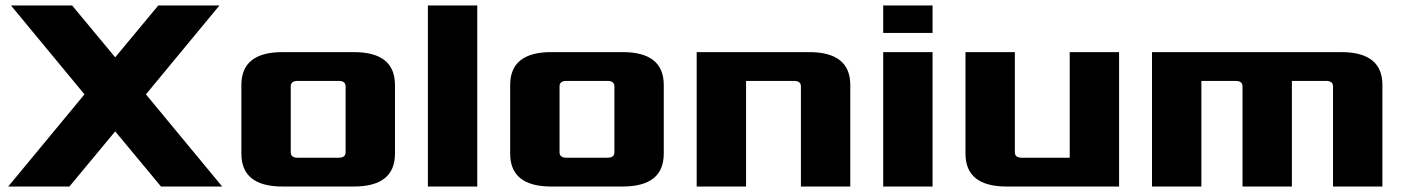

<svg xmlns="http://www.w3.org/2000/svg" viewBox="-20 -680 5120 700"><path d="M10 0 288 -336 20 -660H243L400 -471L557 -660H780L512 -336L790 0H567L400 -201L233 0Z M860 -120V-370Q860 -490 1010 -490H1270Q1420 -490 1420 -370V-120Q1420 0 1270 0H1010Q860 0 860 -120ZM1040 -125Q1040 -105 1065 -105H1215Q1240 -105 1240 -125V-365Q1240 -385 1215 -385H1065Q1040 -385 1040 -365Z M1540 0V-660H1720V0Z M1840 -120V-370Q1840 -490 1990 -490H2250Q2400 -490 2400 -370V-120Q2400 0 2250 0H1990Q1840 0 1840 -120ZM2020 -125Q2020 -105 2045 -105H2195Q2220 -105 2220 -125V-365Q2220 -385 2195 -385H2045Q2020 -385 2020 -365Z M2520 0V-490H2930Q3080 -490 3080 -370V0H2900V-365Q2900 -385 2875 -385H2700V0Z M3200 0V-490H3380V0ZM3200 -560V-660H3380V-560Z M3500 -120V-490H3680V-125Q3680 -105 3705 -105H3880V-490H4060V0H3650Q3500 0 3500 -120Z M4180 0V-490H4870Q5020 -490 5020 -370V0H4840V-365Q4840 -385 4815 -385H4690V0H4510V-365Q4510 -385 4485 -385H4360V0Z"/></svg>

Font: Xolonium
Style: Bold
Weight: 700
Designer: Severin Meyer
Version: Version 4.2